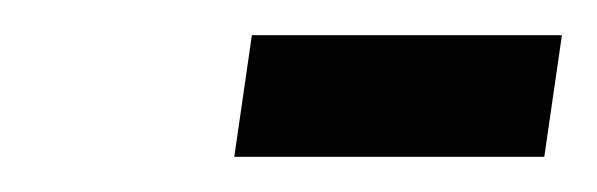

<svg xmlns="http://www.w3.org/2000/svg" viewBox="-20 -738 339 109"><path d="M113 -649 123 -718H299L289 -649Z"/></svg>

Font: Georama Extra Condensed Medium
Style: Italic
Weight: 500
Width: 2
Italic angle: -9°
Designer: Jean-Baptiste Levee
Foundry: Production Type
Version: Version 1.000